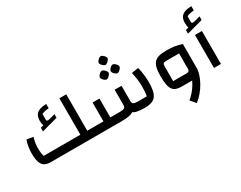

<svg xmlns="http://www.w3.org/2000/svg" viewBox="-118 -1464 2971 2371"><g transform="rotate(-30 1367.5 -278.0)"><path d="M800 0V-111H893V0ZM214 0Q161 0 128 -21Q95 -42 80 -88Q65 -134 65 -210Q65 -257 73 -306Q81 -355 95 -393L188 -378Q176 -339 170 -302.5Q164 -266 164 -234Q164 -195 167.5 -165.5Q171 -136 179 -111H702V-630H800V0ZM322 -377V-429L364 -441Q359 -453 356 -469Q353 -485 353 -509Q353 -564 374.5 -594Q396 -624 435 -637Q474 -650 526 -651V-589Q499 -588 472.5 -582.5Q446 -577 425 -566L424 -488Q424 -471 433.5 -466.5Q443 -462 467 -468L551 -491V-439ZM893 0V-111Q904 -111 908.5 -95.5Q913 -80 913 -55Q913 -30 908.5 -15Q904 0 893 0Z M1559 0Q1492 0 1450 -9Q1408 -18 1385.5 -40.5Q1363 -63 1354.5 -103Q1346 -143 1346 -205V-380H1444V-164Q1444 -131 1462.5 -121Q1481 -111 1521 -111H1649Q1655 -141 1657.5 -176Q1660 -211 1660 -256Q1660 -302 1653 -351.5Q1646 -401 1634 -453L1731 -468Q1739 -441 1745 -405Q1751 -369 1755 -331Q1759 -293 1759 -261Q1759 -160 1740.5 -103.5Q1722 -47 1678 -23.5Q1634 0 1559 0ZM893 0V-111H1031V-380H1129V0ZM1129 0V-111H1268Q1309 -111 1327.5 -121Q1346 -131 1346 -164V-380H1444V-205Q1444 -143 1435.5 -103Q1427 -63 1404 -40.5Q1381 -18 1337.5 -9Q1294 0 1224 0ZM893 0Q882 0 877.5 -15Q873 -30 873 -55Q873 -80 877.5 -95.5Q882 -111 893 -111ZM1325 -539Q1314 -539 1299.5 -549.5Q1285 -560 1274 -574.5Q1263 -589 1263 -601Q1263 -613 1273.5 -627.5Q1284 -642 1298.5 -652.5Q1313 -663 1325 -663Q1337 -663 1351 -652.5Q1365 -642 1376 -627.5Q1387 -613 1387 -601Q1387 -590 1376 -575Q1365 -560 1350.5 -549.5Q1336 -539 1325 -539ZM1480 -539Q1469 -539 1454.5 -549.5Q1440 -560 1429 -574.5Q1418 -589 1418 -601Q1418 -613 1428.5 -627.5Q1439 -642 1453.5 -652.5Q1468 -663 1480 -663Q1492 -663 1506 -652.5Q1520 -642 1531 -627.5Q1542 -613 1542 -601Q1542 -590 1531 -575Q1520 -560 1505.5 -549.5Q1491 -539 1480 -539ZM1403 -702Q1392 -702 1377.5 -712.5Q1363 -723 1352 -737.5Q1341 -752 1341 -764Q1341 -776 1351.5 -790.5Q1362 -805 1376.5 -815.5Q1391 -826 1403 -826Q1415 -826 1429 -815.5Q1443 -805 1454 -790.5Q1465 -776 1465 -764Q1465 -753 1454 -738Q1443 -723 1428.5 -712.5Q1414 -702 1403 -702Z M2082 0Q2036 0 2005 -11.5Q1974 -23 1955 -51Q1936 -79 1928 -125.5Q1920 -172 1920 -243Q1920 -312 1931 -358.5Q1942 -405 1967 -432Q1992 -459 2034.5 -470Q2077 -481 2142 -481Q2208 -481 2257 -473.5Q2306 -466 2358 -448V-111L2308 0ZM2143 270 2080 196Q2117 166 2149.5 128Q2182 90 2206.5 48.5Q2231 7 2245 -34Q2259 -75 2259 -111H2358Q2358 -64 2341 -12Q2324 40 2295 91.5Q2266 143 2227 189Q2188 235 2143 270ZM2025 -111H2215Q2240 -111 2249.5 -121Q2259 -131 2259 -158V-371H2074Q2045 -371 2035 -360.5Q2025 -350 2025 -319Z M2543 0V-470H2642V0ZM2477 -527V-579L2519 -591Q2514 -603 2511.5 -619Q2509 -635 2509 -659Q2509 -714 2530.5 -744Q2552 -774 2591 -787Q2630 -800 2682 -801V-739Q2655 -738 2628.5 -732.5Q2602 -727 2580 -716L2579 -638Q2579 -621 2589 -616.5Q2599 -612 2622 -618L2707 -641V-589Z"/></g></svg>

Font: Changa ExtraLight Medium
Style: Regular
Weight: 500
Version: Version 3.002; ttfautohint (v1.8.2)